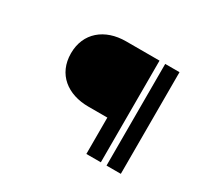

<svg xmlns="http://www.w3.org/2000/svg" viewBox="-121 -773 1042 965"><g transform="rotate(30 399.5 -290.0)"><path d="M150 -395C150 -273 240 -206 360 -206H470V5H554V-585H360C237 -585 150 -513 150 -395ZM670 5V-585H587V5Z"/></g></svg>

Font: Charger Monospace
Style: Regular
Weight: 400
Designer: Jasper
Foundry: Cannot Into Space Fonts
Version: Version 0.980